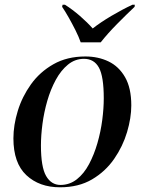

<svg xmlns="http://www.w3.org/2000/svg" viewBox="-20 -786 615 816"><path d="M235 10Q147 10 92 -41.5Q37 -93 37 -198Q37 -254 55.5 -314.5Q74 -375 111.5 -427.5Q149 -480 207 -513Q265 -546 343 -546Q397 -546 441 -525Q485 -504 511.5 -458Q538 -412 538 -338Q538 -285 520 -224.5Q502 -164 465 -110.5Q428 -57 371 -23.5Q314 10 235 10ZM237 0Q276 0 306.5 -24Q337 -48 358.5 -88.5Q380 -129 394 -177.5Q408 -226 414.5 -275.5Q421 -325 421 -368Q421 -461 400.5 -498.5Q380 -536 337 -536Q299 -536 269 -511.5Q239 -487 217 -446.5Q195 -406 181 -357.5Q167 -309 160.5 -259.5Q154 -210 154 -168Q154 -76 176 -38Q198 0 237 0ZM323 -606Q315 -629 301 -657Q287 -685 272 -711.5Q257 -738 244 -757L246 -766H256Q289 -745 320 -718Q351 -691 374 -665Q407 -691 453.5 -718.5Q500 -746 543 -766H553L552 -757Q519 -726 478 -684.5Q437 -643 408 -606Z"/></svg>

Font: Noto Serif Display Medium
Style: Italic
Weight: 500
Italic angle: -12°
Designer: Monotype Design Team
Foundry: Monotype Imaging Inc.
Version: Version 2.009